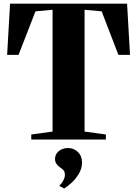

<svg xmlns="http://www.w3.org/2000/svg" viewBox="-20 -763 750 1050"><path d="M267.5 -43.5V-709.5L174 -701L81.5 -463H19L35 -743H675L691 -463H627.5L536 -701L442.5 -709.5V-43.5L559 -27.5V0H151V-27.5ZM428.5 126Q428.5 157.5 412 185.8Q395.5 214 372.8 235.2Q350 256.5 331.5 267.5H330.5L306 254.5V250Q319.5 238 327.2 222Q335 206 335 194.5Q335 179.5 329.5 171Q324 162.5 308.5 152.5Q296.5 144.5 288.8 133.2Q281 122 281 107Q281 87 291.8 73.5Q302.5 60 318.2 53.2Q334 46.5 348.5 46.5H351.5Q384 46.5 406.5 68.8Q429 91 428.5 126Z"/></svg>

Font: Merriweather 120pt ExtraBold
Style: Regular
Weight: 800
Version: Version 2.100